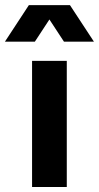

<svg xmlns="http://www.w3.org/2000/svg" viewBox="-69 -747 395 767"><path d="M59.1 -503.9H197.8V0H59.1ZM46.4 -726.6H166L70.3 -580.6H-49.3ZM90.8 -726.6H210.4L306.2 -580.6H186.5Z"/></svg>

Font: Wanted Sans Std Variable
Style: Regular
Weight: 400
Designer: Original Design by Kil Hyung-jin and Kang Hanbin, Wanted Lab, Inc;
Foundry: Wanted Lab, Inc.
Version: Version 1.003;Glyphs 3.2 (3227)